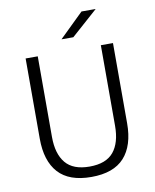

<svg xmlns="http://www.w3.org/2000/svg" viewBox="-91 -893 784 974"><g transform="rotate(-10 301.0 -406.0)"><path d="M301 11Q186.5 11 131.2 -50Q76 -111 76 -225.5V-639H138.5V-224Q138.5 -136.5 177.5 -89.5Q216.5 -42.5 301 -42.5Q386 -42.5 424.8 -89.5Q463.5 -136.5 463.5 -224V-639H526V-225.5Q526 -111 470.8 -50Q415.5 11 301 11ZM273 -704 396.5 -824.5H468.5V-823.5L333 -703H273Z"/></g></svg>

Font: Anek Devanagari Medium Light
Style: Regular
Weight: 300
Version: Version 1.003